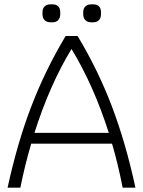

<svg xmlns="http://www.w3.org/2000/svg" viewBox="-20 -866 660 886"><path d="M497 -203H124Q94 -101 74 0H15Q60 -207 124.5 -375Q189 -543 283 -700H338Q432 -544 496 -376Q560 -208 605 0H546Q524 -112 497 -203ZM482 -253Q413 -470 310 -640Q209 -474 139 -253ZM176 -801V-809Q176 -827 186 -836.5Q196 -846 214 -846H221Q258 -846 258 -809V-801Q258 -783 248.5 -773Q239 -763 221 -763H214Q196 -763 186 -773Q176 -783 176 -801ZM364 -801V-809Q364 -827 374 -836.5Q384 -846 402 -846H409Q446 -846 446 -809V-801Q446 -783 436.5 -773Q427 -763 409 -763H402Q384 -763 374 -773Q364 -783 364 -801Z"/></svg>

Font: Krub Light
Style: Regular
Weight: 300
Designer: Ekaluck Peanpanawate
Foundry: Cadson Demak Co.,Ltd.
Version: Version 1.000; ttfautohint (v1.6)